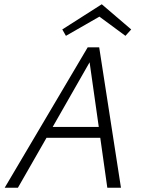

<svg xmlns="http://www.w3.org/2000/svg" viewBox="-20 -880 670 900"><path d="M457 -860 595 -742 568 -712 446 -802 289 -712 272 -742ZM391 -658H445L547 0H483L450 -234H198L64 0H2ZM227 -285H443L400 -588Z"/></svg>

Font: EauTestInfant Semilight
Style: Italic
Weight: 300
Italic angle: -12°
Designer: Christian Thalmann (Catharsis Fonts)
Version: Version 0.001;PS 000.001;hotconv 1.0.88;makeotf.lib2.5.64775